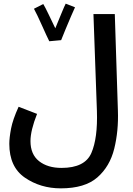

<svg xmlns="http://www.w3.org/2000/svg" viewBox="-20 -801 726 1052"><path d="M31 -13Q31 114 116.5 172.5Q202 231 313 231Q445 231 513.5 171Q582 111 606 13.5Q630 -84 626 -195L609 -724H492L511 -193Q516 -44 480.5 37.5Q445 119 317 119Q241 119 194 82Q147 45 147 -28Q147 -86 183 -177L82 -216Q50 -146 40.5 -96Q31 -46 31 -13ZM315 -581Q323 -601 338.5 -639Q354 -677 369.5 -712.5Q385 -748 391 -761L340 -781Q334 -770 316.5 -727.5Q299 -685 283 -646Q267 -679 247 -721Q227 -763 217 -779L166 -753Q183 -722 209.5 -662.5Q236 -603 250 -575Z"/></svg>

Font: Noto Sans Arabic UI SemiCondensed Semi
Style: Regular
Weight: 600
Width: 4
Designer: Nadine Chahine - Monotype Design Team
Foundry: Monotype Imaging Inc.
Version: Version 1.900